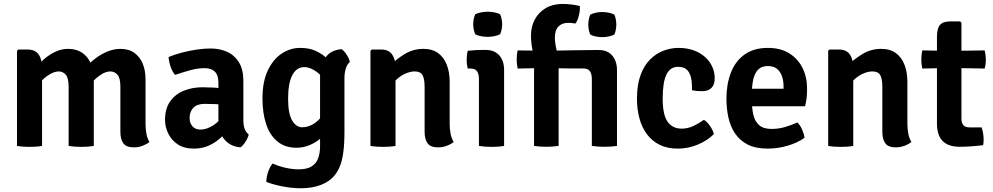

<svg xmlns="http://www.w3.org/2000/svg" viewBox="-20 -760 5174 1000"><path d="M124 -502Q162.5 -502 180.8 -476.8Q199 -451.5 199 -408V0Q185.5 2.5 168.2 3.8Q151 5 134 5Q117.5 5 100 3.8Q82.5 2.5 68.5 0V-495L75 -502ZM337.5 -307Q337.5 -353 322.8 -370.5Q308 -388 285.5 -388Q262.5 -387.5 236.5 -371.5Q210.5 -355.5 188.8 -330.8Q167 -306 156 -278V-396.5Q179 -425 207.2 -450Q235.5 -475 267.8 -490.2Q300 -505.5 335 -505.5Q378.5 -505.5 408.2 -485Q438 -464.5 453.2 -429Q468.5 -393.5 468.5 -349V0Q454.5 2.5 437.2 3.8Q420 5 403.5 5Q386.5 5 369.2 3.8Q352 2.5 337.5 0ZM607 -308Q607 -354 591.8 -371Q576.5 -388 554 -388Q532.5 -388 507 -372Q481.5 -356 458.8 -330.2Q436 -304.5 422 -274V-404.5Q445.5 -431.5 475.5 -454.5Q505.5 -477.5 539.2 -491.5Q573 -505.5 607 -505.5Q651 -505.5 680 -484.5Q709 -463.5 723.5 -428Q738 -392.5 738 -347.5V-115.5Q738 -88 742.5 -63.5Q747 -39 758.5 -20.5Q744.5 -9 723 -0.8Q701.5 7.5 677 7.5Q638 7.5 622.5 -13.5Q607 -34.5 607 -74.5Z M839.5 -135.5Q839.5 -194.5 866.2 -232Q893 -269.5 937.2 -287.5Q981.5 -305.5 1034.5 -305.5Q1059.5 -305.5 1094.2 -303.8Q1129 -302 1158 -295.5V-211Q1134 -216.5 1102.2 -217.8Q1070.5 -219 1046 -219Q1006.5 -219 987 -198.8Q967.5 -178.5 967.5 -144.5Q967.5 -119 982.5 -102Q997.5 -85 1024 -85Q1057 -85 1092.8 -108.5Q1128.5 -132 1153 -175L1172 -86Q1153 -64 1127.5 -40.8Q1102 -17.5 1067.8 -1.8Q1033.5 14 989 14Q938.5 14 905.2 -8.5Q872 -31 855.8 -65.5Q839.5 -100 839.5 -135.5ZM1275.5 -59.5Q1271.5 -42 1258.8 -22Q1246 -2 1232.5 7.5Q1194.5 4 1170 -14Q1145.5 -32 1133.2 -57.8Q1121 -83.5 1117.5 -110V-329.5Q1117.5 -368.5 1099 -386.8Q1080.5 -405 1044.5 -405Q1009.5 -405 970.5 -394.2Q931.5 -383.5 892 -370Q877.5 -386 868.8 -412Q860 -438 858 -463Q889 -476 927.2 -486Q965.5 -496 1004.8 -501.8Q1044 -507.5 1077 -507.5Q1123.5 -507.5 1162 -490.5Q1200.5 -473.5 1224 -436.2Q1247.5 -399 1247.5 -338.5V-134.5Q1247.5 -110 1253.5 -91Q1259.5 -72 1275.5 -59.5Z M1802 -437Q1788 -425.5 1781 -402.8Q1774 -380 1774 -354V-74.5Q1774 -10.5 1768.2 32.2Q1762.5 75 1751.5 103Q1740.5 131 1724.5 151Q1698 185 1652 202.8Q1606 220.5 1547.5 220.5Q1501 220.5 1452.2 211Q1403.5 201.5 1367 187.5Q1367 164 1376.2 136Q1385.5 108 1400 91.5Q1431.5 106 1467.8 114Q1504 122 1535.5 122Q1579 122 1603.2 106.5Q1627.5 91 1637.2 63.8Q1647 36.5 1647 2.5V-363Q1647 -418.5 1674 -458.8Q1701 -499 1759 -504Q1772.5 -495 1785.8 -474.8Q1799 -454.5 1802 -437ZM1347 -247.5Q1347 -334.5 1374.8 -393Q1402.5 -451.5 1447.2 -481Q1492 -510.5 1543 -510.5Q1589.5 -510.5 1622.5 -495.8Q1655.5 -481 1678.5 -459.5Q1701.5 -438 1716 -416.5L1696 -308Q1668.5 -356 1632.8 -383.2Q1597 -410.5 1565 -410.5Q1524.5 -410.5 1502.5 -368.5Q1480.5 -326.5 1480.5 -246.5Q1480.5 -167.5 1501.8 -132.2Q1523 -97 1554 -97Q1589 -97 1621.5 -120.2Q1654 -143.5 1674.5 -184L1693 -89.5Q1678 -64 1652.5 -41.5Q1627 -19 1594 -4.8Q1561 9.5 1524 9.5Q1464.5 9.5 1425 -23Q1385.5 -55.5 1366.2 -113.5Q1347 -171.5 1347 -247.5Z M1965.5 -502Q2004 -502 2022 -476.8Q2040 -451.5 2040 -408V0Q2026.5 2.5 2009.2 3.8Q1992 5 1975 5Q1958.5 5 1941 3.8Q1923.5 2.5 1909.5 0V-495.5L1916 -502ZM2322 -115.5Q2322 -88 2326.8 -63.5Q2331.5 -39 2343 -20.5Q2329 -9 2307.2 -0.8Q2285.5 7.5 2261.5 7.5Q2222.5 7.5 2207 -13.5Q2191.5 -34.5 2191.5 -74.5V-307Q2191.5 -349 2180.8 -368.5Q2170 -388 2139.5 -388Q2119 -388 2094.5 -378Q2070 -368 2047 -347.5Q2024 -327 2008 -296V-415Q2042.5 -451 2087.2 -478.2Q2132 -505.5 2185.5 -505.5Q2232 -505.5 2262.2 -483.2Q2292.5 -461 2307.2 -422.2Q2322 -383.5 2322 -334Z M2605.5 0Q2592 2.5 2574.8 3.8Q2557.5 5 2540.5 5Q2523.5 5 2506.2 3.8Q2489 2.5 2474.5 0V-348Q2474.5 -374 2464.8 -388.5Q2455 -403 2429.5 -403H2416Q2410.5 -425 2410.5 -448Q2410.5 -459.5 2411.8 -471.5Q2413 -483.5 2416 -495.5Q2437 -498 2457.8 -499Q2478.5 -500 2492.5 -500H2510Q2554.5 -500 2580 -472Q2605.5 -444 2605.5 -395.5ZM2444.5 -633.5Q2444.5 -646 2447.2 -660Q2450 -674 2455 -685.5Q2466 -691.5 2484.2 -695.2Q2502.5 -699 2520 -699Q2537.5 -699 2556.5 -695.2Q2575.5 -691.5 2585 -685.5Q2590 -674 2592.8 -659.8Q2595.5 -645.5 2595.5 -633.5Q2595.5 -621.5 2592.8 -607.5Q2590 -593.5 2585 -582Q2575.5 -576 2556.5 -572Q2537.5 -568 2520 -568Q2502.5 -568 2483.8 -571.8Q2465 -575.5 2455 -582Q2450 -593.5 2447.2 -607.5Q2444.5 -621.5 2444.5 -633.5Z M3193.5 0Q3176.5 2.5 3160.2 3.5Q3144 4.5 3127.5 4.5Q3112.5 4.5 3096.2 3.5Q3080 2.5 3062.5 0V-348Q3062.5 -374 3052.8 -388.8Q3043 -403.5 3017.5 -403.5H2949Q2917.5 -404 2886.5 -404.5Q2855.5 -405 2824.5 -406L2676 -403Q2671 -427.5 2671 -451Q2671 -474 2676 -497.5L2825 -495.5Q2896.5 -496.5 2959.2 -498Q3022 -499.5 3081.5 -499.5H3099Q3144 -499.5 3168.8 -470.5Q3193.5 -441.5 3193.5 -395ZM2761.5 -441.5Q2758.5 -473 2752 -507.2Q2745.5 -541.5 2745.5 -574Q2745.5 -621.5 2765.5 -658.8Q2785.5 -696 2822.5 -717.8Q2859.5 -739.5 2910 -739.5Q2933 -739.5 2957.2 -736.5Q2981.5 -733.5 3000 -728.5Q3001.5 -714.5 2998.5 -696.5Q2995.5 -678.5 2990 -662.2Q2984.5 -646 2977 -637.5Q2966 -639.5 2956.8 -640.2Q2947.5 -641 2939.5 -641Q2907 -641 2888.5 -622Q2870 -603 2870 -565.5Q2870 -536.5 2877.8 -504.2Q2885.5 -472 2889.5 -440V0Q2871 2.5 2855.8 3.5Q2840.5 4.5 2825.5 4.5Q2811 4.5 2795.2 3.5Q2779.5 2.5 2761.5 0ZM3044 -632Q3044 -644.5 3046.5 -658.2Q3049 -672 3054 -683.5Q3064.5 -689.5 3082.2 -693.5Q3100 -697.5 3117 -697.5Q3133.5 -697.5 3152 -693.5Q3170.5 -689.5 3180 -683.5Q3185 -672 3187.5 -658Q3190 -644 3190 -632Q3190 -619.5 3187.5 -605.8Q3185 -592 3180 -580.5Q3171 -574.5 3152.2 -570.5Q3133.5 -566.5 3117 -566.5Q3100 -566.5 3082 -570.2Q3064 -574 3054 -580.5Q3049 -592 3046.5 -605.8Q3044 -619.5 3044 -632Z M3584 -290Q3585 -325.5 3579.5 -353Q3574 -380.5 3558.2 -396.2Q3542.5 -412 3511.5 -412Q3470.5 -412 3451 -371.8Q3431.5 -331.5 3431.5 -246.5Q3431.5 -161.5 3457.2 -125.8Q3483 -90 3530.5 -90Q3562.5 -90 3592 -104Q3621.5 -118 3646 -136Q3662.5 -126.5 3678 -104Q3693.5 -81.5 3698 -61.5Q3664 -27.5 3614.2 -6.8Q3564.5 14 3510 14Q3456 14 3416.2 -5.5Q3376.5 -25 3350 -60.2Q3323.5 -95.5 3310.5 -143Q3297.5 -190.5 3297.5 -246.5Q3297.5 -317.5 3315.8 -367.8Q3334 -418 3365.2 -449.5Q3396.5 -481 3435.2 -495.8Q3474 -510.5 3514 -510.5Q3558 -510.5 3593 -497.8Q3628 -485 3652.5 -462.8Q3677 -440.5 3689.8 -412Q3702.5 -383.5 3702.5 -352Q3702.5 -318.5 3685.2 -301.8Q3668 -285 3637.5 -285Q3621 -285 3608.8 -286.2Q3596.5 -287.5 3584 -290Z M3846.5 -206.5V-298H4061V-310.5Q4061 -339 4052.8 -363Q4044.5 -387 4026.8 -401.5Q4009 -416 3979 -416Q3935.5 -416 3915.8 -379.8Q3896 -343.5 3896 -275V-235.5Q3896 -195 3903.8 -161.5Q3911.5 -128 3933.8 -108.2Q3956 -88.5 3998.5 -88.5Q4034.5 -88.5 4068.2 -98.2Q4102 -108 4133 -122.5Q4148 -107.5 4157.8 -85Q4167.5 -62.5 4170.5 -42.5Q4133.5 -16 4082.2 -1Q4031 14 3978 14Q3915 14 3873.5 -7.5Q3832 -29 3807.8 -65.8Q3783.5 -102.5 3773.5 -149.2Q3763.5 -196 3763.5 -246Q3763.5 -321 3786.5 -381Q3809.5 -441 3857.5 -475.8Q3905.5 -510.5 3980 -510.5Q4045.5 -510.5 4090.8 -482.2Q4136 -454 4159.8 -406Q4183.5 -358 4183.5 -298Q4183.5 -269 4181 -249.2Q4178.5 -229.5 4173 -206.5Z M4349.5 -502Q4388 -502 4406 -476.8Q4424 -451.5 4424 -408V0Q4410.5 2.5 4393.2 3.8Q4376 5 4359 5Q4342.5 5 4325 3.8Q4307.5 2.5 4293.5 0V-495.5L4300 -502ZM4706 -115.5Q4706 -88 4710.8 -63.5Q4715.5 -39 4727 -20.5Q4713 -9 4691.2 -0.8Q4669.5 7.5 4645.5 7.5Q4606.5 7.5 4591 -13.5Q4575.5 -34.5 4575.5 -74.5V-307Q4575.5 -349 4564.8 -368.5Q4554 -388 4523.5 -388Q4503 -388 4478.5 -378Q4454 -368 4431 -347.5Q4408 -327 4392 -296V-415Q4426.5 -451 4471.2 -478.2Q4516 -505.5 4569.5 -505.5Q4616 -505.5 4646.2 -483.2Q4676.5 -461 4691.2 -422.2Q4706 -383.5 4706 -334Z M4860 -568Q4860 -611.5 4875.5 -630Q4891 -648.5 4930.5 -648.5H4980.5L4987.5 -641.5V-141.5Q4987.5 -120.5 4997.2 -108.5Q5007 -96.5 5030.5 -96.5H5092.5Q5103 -66 5103 -33Q5103 -26 5102.5 -18.2Q5102 -10.5 5100 -4Q5073.5 -0.5 5041.2 2Q5009 4.5 4979 4.5Q4919.5 4.5 4889.8 -25.2Q4860 -55 4860 -117ZM5108.5 -497.5Q5114.5 -474.5 5114.5 -451Q5114.5 -425 5108.5 -403L4933 -406L4783.5 -403Q4778.5 -426 4778.5 -451Q4778.5 -473.5 4783.5 -497.5L4936 -495Z"/></svg>

Font: Signika SemiBold
Style: Regular
Weight: 600
Designer: Anna Giedry
Foundry: Anna Giedry
Version: Version 2.001